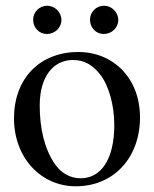

<svg xmlns="http://www.w3.org/2000/svg" viewBox="-20 -642 540 672"><path d="M394 -572C394 -599 371 -622 344 -622C317 -622 295 -600 295 -573C295 -545 316 -523 343 -523C371 -523 394 -545 394 -572ZM195 -572C195 -599 172 -622 145 -622C118 -622 96 -600 96 -573C96 -545 117 -523 144 -523C172 -523 195 -545 195 -572ZM470 -231C470 -369 376 -460 254 -460C119 -460 29 -367 29 -228C29 -89 124 10 245 10C380 10 470 -92 470 -231ZM380 -204C380 -88 336 -18 262 -18C226 -18 194 -36 172 -68C135 -122 119 -194 119 -273C119 -373 166 -432 235 -432C278 -432 306 -412 330 -382C362 -341 380 -272 380 -204Z"/></svg>

Font: STIXGeneral
Style: Regular
Weight: 400
Designer: MicroPress Inc., with final additions and corrections provided by Coen Hoffman, Elsevier (retired)
Version: Version 1.1.0